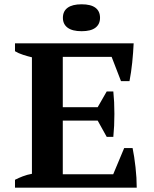

<svg xmlns="http://www.w3.org/2000/svg" viewBox="-20 -861 707 881"><path d="M593.3 -662.1Q591.3 -619.1 586.7 -574Q582 -528.8 574.2 -488.8H535.2L492.2 -600.1H268.1V-369.1H428.2L469.7 -441.4H500Q502.4 -418 503.7 -392.3Q504.9 -366.7 504.9 -338.4Q504.9 -310.1 503.7 -283.9Q502.4 -257.8 500 -232.9H469.7L428.2 -307.6H268.1V-61.5H499.5L549.8 -181.6H588.4Q592.3 -163.1 595.7 -140.6Q599.1 -118.2 601.8 -94Q604.5 -69.8 606 -45.7Q607.4 -21.5 607.4 0H48.8V-36.1Q64.9 -44.4 84.7 -52Q104.5 -59.6 126.5 -63.5V-598.1Q107.4 -602.5 86.2 -609.4Q64.9 -616.2 48.8 -626V-662.1ZM268.6 -779.3Q268.6 -809.6 290.3 -825.4Q312 -841.3 354.5 -841.3Q397 -841.3 418 -825.4Q439 -809.6 439 -779.3Q439 -750 418 -733.9Q397 -717.8 354.5 -717.8Q312 -717.8 290.3 -733.9Q268.6 -750 268.6 -779.3Z"/></svg>

Font: PT Astra Serif
Style: Bold
Weight: 700
Designer: A.Korolkova, I. Chaeva
Foundry: ParaType Ltd
Version: Version 1.002